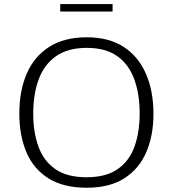

<svg xmlns="http://www.w3.org/2000/svg" viewBox="-20 -901 838 931"><path d="M400.4 9.3Q288.1 9.3 215.8 -35.6Q143.6 -80.6 108.6 -161.6Q73.7 -242.7 73.7 -350.1Q73.7 -461.4 109.9 -544.4Q146 -627.4 218.8 -673.8Q291.5 -720.2 400.9 -720.2Q507.8 -720.2 579.6 -673.6Q651.4 -627 687.7 -543.2Q724.1 -459.5 724.1 -348.6Q724.1 -243.7 689.2 -162.8Q654.3 -82 582.8 -36.4Q511.2 9.3 400.4 9.3ZM399.4 -41.5Q493.7 -41.5 550.3 -80.8Q606.9 -120.1 632.1 -189.9Q657.2 -259.8 657.2 -350.1Q657.2 -444.8 631.1 -516.6Q605 -588.4 548.6 -628.7Q492.2 -668.9 400.4 -668.9Q309.6 -668.9 252.2 -628.9Q194.8 -588.9 168 -517.1Q141.1 -445.3 141.1 -350.1Q141.1 -259.8 166.5 -189.9Q191.9 -120.1 248.5 -80.8Q305.2 -41.5 399.4 -41.5ZM272 -845.2V-881.3H525.9V-845.2Z"/></svg>

Font: Comme ExtraLight
Style: Regular
Weight: 250
Version: Version 1.000;gftools[0.9.27]